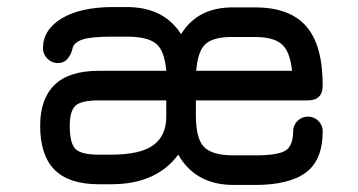

<svg xmlns="http://www.w3.org/2000/svg" viewBox="-20 -503 1016 545"><path d="M643 22Q535 22 486 -64Q423.5 20 296 20H260Q176 20 135 -21Q94 -62 94 -146Q94 -222.5 135 -262.2Q176 -302 260 -302H452Q447 -360 422.5 -379.5Q398 -399 340 -399H302Q237 -399 213.2 -390.5Q189.5 -382 186 -366Q182.5 -349 172 -336.5Q161.5 -324 144 -324Q127 -324 114.5 -336.5Q102 -349 102 -366Q102 -418.5 155.2 -450.8Q208.5 -483 302 -483H340Q445 -483 494 -406Q541.5 -483.5 644 -482H704Q802.5 -482 849.2 -428.5Q896 -375 896 -260Q896 -218 853 -218H536V-176Q536 -109.5 559.2 -85.8Q582.5 -62 643 -62H704Q768.5 -62 790.2 -75.5Q812 -89 812 -130Q812 -147.5 824.5 -159.8Q837 -172 854 -172Q871.5 -172 883.8 -159.8Q896 -147.5 896 -130Q896 -49 848.5 -13.5Q801 22 704 22ZM260 -64H296Q378 -64 415 -90.8Q452 -117.5 452 -172V-218H260Q210.5 -218 194.2 -203Q178 -188 178 -146Q178 -96.5 194.2 -80.2Q210.5 -64 260 -64ZM537 -302H809Q803 -358.5 779 -378.2Q755 -398 704 -398H644Q588.5 -399 565 -379.5Q541.5 -360 537 -302Z"/></svg>

Font: Jura Light
Style: Bold
Weight: 700
Version: Version 5.104